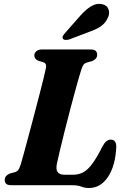

<svg xmlns="http://www.w3.org/2000/svg" viewBox="-20 -955 649 990"><path d="M349 0H39Q18.5 0 11.2 -8Q4 -16 4.5 -28Q4.5 -39.5 12 -47.8Q19.5 -56 31.5 -60.5L56 -67Q69 -71 75 -79.8Q81 -88.5 87 -107.5Q92.5 -125.5 103 -164.2Q113.5 -203 127.2 -253.8Q141 -304.5 155.2 -359Q169.5 -413.5 182.5 -463.8Q195.5 -514 204.8 -551.5Q214 -589 217 -605Q221.5 -628 203.5 -634L178.5 -641.5Q157 -650.5 157 -668Q157 -682 167.5 -691Q178 -700 197.5 -700H446.5Q467 -700 474 -692.2Q481 -684.5 481 -672.5Q481 -660.5 473.2 -652.2Q465.5 -644 455 -640L427.5 -632.5Q417.5 -629.5 411.5 -622.5Q405.5 -615.5 400 -598Q389.5 -565.5 374.5 -511.5Q359.5 -457.5 343.2 -395.5Q327 -333.5 312.2 -274.5Q297.5 -215.5 287 -171.5Q276.5 -127.5 273.5 -111.5Q267 -79.5 277.8 -66.8Q288.5 -54 313 -54H356.5Q387 -54 410.8 -67.5Q434.5 -81 457.5 -112.8Q480.5 -144.5 508 -199.5Q518.5 -219 528.8 -227Q539 -235 550.5 -235Q580 -235 579.5 -197.5Q575.5 -101.5 537.2 -43.5Q499 14.5 438 14.5Q417 14.5 399.5 7.2Q382 0 349 0ZM393.5 -873.5Q422 -905.5 449.5 -922.5Q477 -939.5 506.5 -933.5Q532.5 -928 539.8 -906.2Q547 -884.5 535.5 -862Q523 -835 499.5 -819Q476 -803 439.5 -790.5L336.5 -751.5Q327 -748.5 317.2 -749.2Q307.5 -750 304 -756Q300.5 -763 305 -770.8Q309.5 -778.5 317 -786.5Z"/></svg>

Font: Fraunces 9pt
Style: Bold Italic
Weight: 700
Italic angle: -16°
Version: Version 1.000;[b76b70a41]